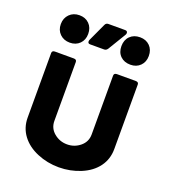

<svg xmlns="http://www.w3.org/2000/svg" viewBox="-135 -826 820 929"><g transform="rotate(20 275.5 -361.0)"><path d="M51 -169V-501Q51 -514 66 -514H163Q178 -514 178 -501V-198Q178 -160 207 -136Q236 -112 274 -112Q312 -112 341 -136Q370 -160 370 -198V-501Q370 -514 386 -514H482Q497 -514 497 -501V-169Q497 -117 468 -77.5Q439 -38 386 -16Q333 6 274 6Q215 6 162.5 -16Q110 -38 80.5 -77.5Q51 -117 51 -169ZM202 -616Q202 -621 204 -625L246 -716Q251 -728 263 -728H350Q356 -728 359 -725Q362 -722 362 -717Q362 -712 359 -707L304 -616Q297 -605 286 -605H214Q202 -605 202 -616ZM47 -649Q47 -680 67 -700Q87 -720 118 -720Q149 -720 168.5 -700.5Q188 -681 188 -649Q188 -618 168.5 -598.5Q149 -579 118 -579Q87 -579 67 -598.5Q47 -618 47 -649ZM359 -649Q359 -681 378.5 -700.5Q398 -720 430 -720Q461 -720 480.5 -700.5Q500 -681 500 -649Q500 -618 480.5 -598.5Q461 -579 430 -579Q398 -579 378.5 -598Q359 -617 359 -649Z"/></g></svg>

Font: Barlow
Style: Bold
Weight: 700
Designer: Jeremy Tribby
Foundry: Jeremy Tribby
Version: Version 1.101 August 23, 2024